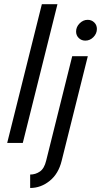

<svg xmlns="http://www.w3.org/2000/svg" viewBox="-20 -687 486 923"><path d="M14.6 0 181.2 -666.7H256.2L89.6 0ZM125 216.7V152.1Q150.7 152.1 171.9 137.5Q193.1 122.9 202.1 84.7L327.1 -416.7H402.1L276.4 86.1Q261.1 148.6 218.7 182.6Q176.4 216.7 125 216.7ZM390.3 -491.7Q371.5 -491.7 358.7 -504.2Q345.8 -516.7 345.8 -535.4Q345.8 -557.6 362.8 -574.7Q379.9 -591.7 401.4 -591.7Q420.1 -591.7 433 -579.2Q445.8 -566.7 445.8 -547.9Q445.8 -525.7 429.2 -508.7Q412.5 -491.7 390.3 -491.7Z"/></svg>

Font: Afacad
Style: Italic
Weight: 400
Italic angle: -14°
Designer: Kristian Moeller
Foundry: Dicotype
Version: Version 1.000